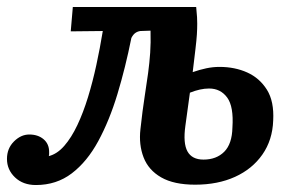

<svg xmlns="http://www.w3.org/2000/svg" viewBox="-20 -520 840 551"><path d="M83 11Q46 11 23 -11Q0 -33 0 -64Q0 -94 20 -114Q40 -134 64 -134Q89 -134 105 -120.5Q121 -107 121 -84Q121 -81 121 -78Q121 -75 120 -72Q144 -78 164.5 -101.5Q185 -125 202 -161Q219 -197 232.5 -241Q246 -285 256.5 -333.5Q267 -382 275 -431L183 -430L189 -500H543Q545 -479 545.5 -470.5Q546 -462 546 -452Q546 -437 545 -421Q544 -405 541 -380Q538 -355 533 -313Q553 -320 572 -324Q591 -328 610 -328Q654 -328 689.5 -312Q725 -296 746 -262.5Q767 -229 764 -174Q762 -118 733 -76.5Q704 -35 654.5 -12.5Q605 10 540 10Q479 10 442.5 -11Q406 -32 392 -68.5Q378 -105 383 -149Q389 -204 395 -242Q401 -280 405 -310Q409 -340 411 -368.5Q413 -397 412 -432L383 -431Q375 -430 368.5 -425.5Q362 -421 357 -411Q340 -326 317 -250Q294 -174 262 -115Q230 -56 186 -22.5Q142 11 83 11ZM564 -62Q601 -62 623.5 -84.5Q646 -107 647 -154Q651 -214 632 -240Q613 -266 580 -266Q555 -266 525 -254L512 -159Q505 -109 518 -85.5Q531 -62 564 -62Z"/></svg>

Font: Lora
Style: Bold Italic
Weight: 700
Italic angle: -3°
Designer: Olga Karpushina, Alexei Vanyashin (Cyrillic)
Foundry: Cyreal
Version: Version 3.004